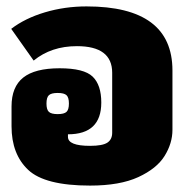

<svg xmlns="http://www.w3.org/2000/svg" viewBox="-20 -564 593 599"><path d="M16 -170V-232Q16 -293 52.5 -322Q89 -351 166 -351Q242 -351 269 -325Q296 -299 296 -244Q296 -145 192 -145V-137Q192 -109 261 -109Q300 -109 315 -119Q330 -129 330 -150V-337Q330 -420 220 -420Q140 -420 85 -375L15 -474Q58 -507 120 -525.5Q182 -544 250 -544Q518 -544 518 -344V-159Q518 -117 493.5 -77.5Q469 -38 411.5 -11.5Q354 15 261 15Q120 15 68 -34Q16 -83 16 -170ZM195 -241Q195 -260 187.5 -267Q180 -274 160 -274Q140 -274 132.5 -267Q125 -260 125 -241Q125 -222 132.5 -215Q140 -208 160 -208Q180 -208 187.5 -215Q195 -222 195 -241Z"/></svg>

Font: Pridi
Style: Bold
Weight: 700
Designer: Katatrad Team
Foundry: CadsonDemak
Version: Version 1.001